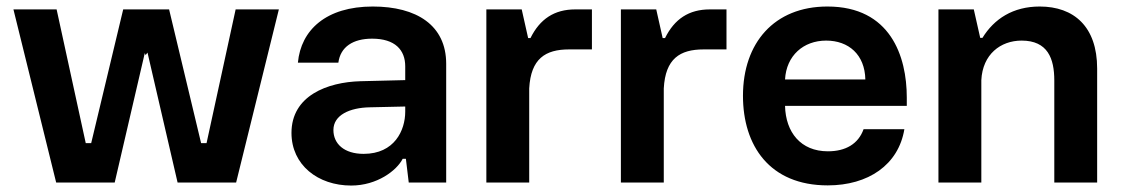

<svg xmlns="http://www.w3.org/2000/svg" viewBox="-20 -557 3430 586"><path d="M151.4 0H330.1L421.9 -395L424.3 -388.7L430.2 -396.5L522 0H700.7L831.1 -528.3H699.2L610.4 -120.1H593.8L496.1 -528.3H356L258.3 -120.1H241.7L152.8 -528.3H21Z M1051.8 9.3C1130.9 9.3 1190.9 -36.6 1209 -72.3H1218.8L1227.5 0H1341.8V-362.3C1341.8 -480 1251.5 -537.1 1117.7 -537.1C975.1 -537.1 898.4 -465.3 889.2 -365.7H1012.7C1019 -414.1 1057.6 -439 1115.7 -439C1186 -439 1216.8 -404.3 1216.8 -354.5V-312.5L1079.6 -309.1C979.5 -306.2 869.6 -265.1 869.6 -151.4C869.6 -53.2 950.7 9.3 1051.8 9.3ZM997.6 -160.2C997.6 -205.6 1046.9 -228.5 1109.4 -229.5L1216.8 -231.9V-216.3C1216.8 -159.2 1184.1 -87.4 1089.8 -87.4C1030.3 -87.4 997.6 -118.2 997.6 -160.2Z M1572.3 -528.3H1464.4V0H1595.2V-287.1C1600.1 -377.9 1644.5 -406.2 1716.8 -406.2H1786.6V-528.3H1735.8C1671.9 -528.3 1627.9 -499 1599.1 -440.9H1591.8V-441.4Z M1982.9 -528.3H1875V0H2005.9V-287.1C2010.7 -377.9 2055.2 -406.2 2127.4 -406.2H2197.3V-528.3H2146.5C2082.5 -528.3 2038.6 -499 2009.8 -440.9H2002.4V-441.4Z M2506.3 8.8C2629.9 8.8 2722.2 -53.7 2740.2 -162.6H2615.7C2599.6 -117.7 2561 -95.2 2506.8 -95.2C2423.8 -95.2 2377.9 -153.3 2376 -233.9H2747.6V-259.3C2747.6 -385.3 2697.8 -537.1 2505.4 -537.1C2342.8 -537.1 2247.6 -425.8 2247.6 -264.6C2247.6 -112.8 2328.6 8.8 2506.3 8.8ZM2376 -314.5C2379.9 -387.2 2432.1 -433.1 2501.5 -433.1C2570.3 -433.1 2619.6 -390.1 2621.1 -314.5Z M2952.1 -528.3H2844.2V0H2975.1V-302.7V-312.5C2979 -391.1 3033.7 -433.1 3098.1 -433.1C3177.7 -433.1 3197.8 -378.4 3197.8 -311.5V0H3328.6V-347.7C3328.6 -476.1 3257.3 -537.1 3153.3 -537.1C3071.8 -537.1 3014.2 -499.5 2978.5 -441.4H2971.7Z"/></svg>

Font: Wand UI Pro Bold
Style: Regular
Weight: 700
Designer: Andreas Faust
Version: Version 1.003;FEAKit 1.0